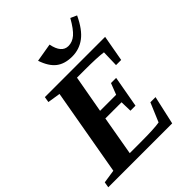

<svg xmlns="http://www.w3.org/2000/svg" viewBox="-249 -1021 1158 1158"><g transform="rotate(-45 329.5 -442.0)"><path d="M183 -606 101 -619 107 -655H621L591 -488H547L550 -594Q501 -601 394 -601H327L284 -361H421L449 -433H493L457 -232H414L412 -306H274L230 -54H319Q441 -54 484 -62L535 -183H579L538 0H-7L-1 -36L85 -49ZM426 -772H425Q460 -772 489 -797Q518 -822 553 -884L593 -866Q554 -783 506 -747Q458 -711 397 -711Q334 -711 295 -741Q256 -771 233 -839L351 -859Q368 -772 426 -772Z"/></g></svg>

Font: Libra Serif Modern
Style: Bold Italic
Weight: 700
Italic angle: -12°
Designer: Stefan Peev, Context Ltd
Foundry: Stefan Peev, Context Ltd
Version: Version 1.000